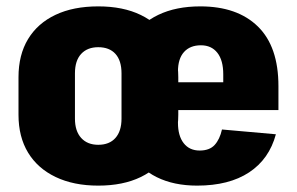

<svg xmlns="http://www.w3.org/2000/svg" viewBox="-20 -571 931 602"><path d="M288 11Q211 11 154.5 -16Q98 -43 68 -92.5Q38 -142 38 -211V-329Q38 -399 68 -448.5Q98 -498 154 -524.5Q210 -551 288 -551Q366 -551 421.5 -524Q477 -497 508 -447.5Q539 -398 539 -329V-211Q539 -142 508 -92.5Q477 -43 421.5 -16Q366 11 288 11ZM288 -117Q323 -117 342 -138.5Q361 -160 361 -199V-341Q361 -381 342 -402Q323 -423 288 -423Q254 -423 234.5 -402Q215 -381 215 -341V-199Q215 -160 234.5 -138.5Q254 -117 288 -117ZM598 11Q525 11 471.5 -15.5Q418 -42 389.5 -92Q361 -142 361 -212V-328Q361 -398 391 -448Q421 -498 476.5 -524.5Q532 -551 608 -551Q724 -551 788.5 -488Q853 -425 853 -301V-226H506V-313H713L680 -278V-338Q680 -382 661.5 -405.5Q643 -429 610 -429Q576 -429 557 -408Q538 -387 538 -347V-186Q538 -145 556 -122Q574 -99 606 -99Q637 -99 653 -116.5Q669 -134 676 -165L845 -150Q824 -72 761 -30.5Q698 11 598 11Z"/></svg>

Font: Pathway Extreme Condensed ExtraBold
Style: Regular
Weight: 800
Width: 3
Version: Version 1.001;gftools[0.9.26]